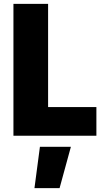

<svg xmlns="http://www.w3.org/2000/svg" viewBox="-20 -697 525 986"><path d="M157 269 185 57H344L286 269ZM49 0V-677H227V-147H475V0Z"/></svg>

Font: Cairo Play Black
Style: Regular
Weight: 900
Version: Version 3.119